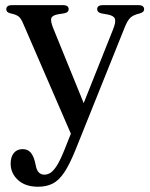

<svg xmlns="http://www.w3.org/2000/svg" viewBox="-20 -487 585 748"><path d="M315.5 -62 262 47.5 71 -393.5Q62.5 -415 52.5 -422.8Q42.5 -430.5 20.5 -435Q11.5 -437.5 8 -441.2Q4.5 -445 4.5 -451.5Q4.5 -458.5 10 -462.8Q15.5 -467 25 -467H226.5Q236.5 -467 242 -463Q247.5 -459 247.5 -451.5Q247.5 -445 243.5 -441Q239.5 -437 229.5 -435L207 -431.5Q184 -427.5 180 -416.5Q176 -405.5 187 -378ZM229.5 100.5 271 -3.5 284 -30 420.5 -372.5Q432 -401 427.8 -413.5Q423.5 -426 399.5 -430.5L376.5 -434.5Q367 -436.5 362.8 -440.8Q358.5 -445 358.5 -451.5Q358.5 -459 364 -463Q369.5 -467 379.5 -467H521Q530.5 -467 536 -462.8Q541.5 -458.5 541.5 -451Q541.5 -445.5 537.8 -441.5Q534 -437.5 524 -434.5Q500 -429 488.5 -418.5Q477 -408 466.5 -382L274.5 96Q251.5 153 230.5 184.5Q209.5 216 185.2 228.2Q161 240.5 128.5 240.5Q78.5 240.5 50 214.2Q21.5 188 21.5 150.5Q21.5 124 34 109Q46.5 94 67.5 94Q88 94 99 106.8Q110 119.5 115.5 141L119.5 158Q122.5 176 131.2 184.8Q140 193.5 152.5 193.5Q165.5 193.5 177.2 185.8Q189 178 201.8 157.8Q214.5 137.5 229.5 100.5Z"/></svg>

Font: Fraunces 28pt
Style: Regular
Weight: 400
Version: Version 1.000;[b76b70a41]